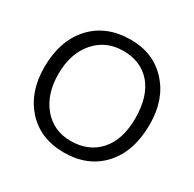

<svg xmlns="http://www.w3.org/2000/svg" viewBox="-158 -879 1070 1059"><g transform="rotate(30 377.0 -350.0)"><path d="M374 12Q225 12 135 -86Q46 -185 46 -342Q46 -511 137 -611Q229 -712 386 -712Q530 -712 619 -614Q708 -517 708 -359Q708 -187 617 -87Q526 12 374 12ZM380 -638Q270 -638 201 -559Q132 -479 132 -349Q132 -221 199 -141Q266 -62 374 -62Q488 -62 555 -137Q622 -212 622 -348Q622 -486 558 -562Q493 -638 380 -638Z"/></g></svg>

Font: A Tai Tham KH New
Style: Regular
Weight: 400
Designer: Sangdang Kengtung
Foundry: Sangdang Kengtung
Version: Version 1.002